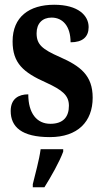

<svg xmlns="http://www.w3.org/2000/svg" viewBox="-20 -567 435 808"><path d="M190 10C307 10 370 -55 370 -156C370 -250 318 -289 232 -327C157 -360 134 -380 134 -427C134 -468 158 -493 197 -493C244 -493 277 -457 277 -389C328 -389 353 -412 353 -453C353 -501 310 -547 208 -547C103 -547 33 -496 33 -393C33 -301 78 -262 175 -219C242 -188 270 -166 270 -122C270 -76 247 -46 192 -46C135 -46 99 -90 99 -170C59 -170 25 -152 25 -100C25 -33 71 10 190 10ZM118 208V221H167C194 178 231 113 246 71V61H151C145 107 128 166 118 208Z"/></svg>

Font: Noto Serif Khmer ExtraCondensed
Style: Bold
Weight: 700
Width: 2
Designer: Danh Hong and the Monotype Design Team
Foundry: Monotype Imaging Inc.
Version: Version 2.004